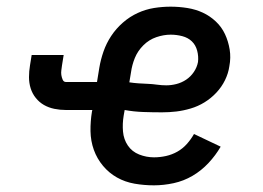

<svg xmlns="http://www.w3.org/2000/svg" viewBox="-20 -548 790 576"><path d="M442 8Q412 8 383.5 3Q355 -2 331 -15.5Q307 -29 289 -50.5Q271 -72 261.5 -98.5Q252 -125 251.5 -154.5Q251 -184 256 -214L257 -218H178Q160 -218 143 -221.5Q126 -225 112 -233Q98 -241 87.5 -254Q77 -267 72 -283Q67 -299 67 -316.5Q67 -334 70 -352L75 -383H171L166 -352Q165 -344 164 -337Q163 -330 164 -323Q165 -316 168 -309Q171 -302 178 -302H271L278 -345Q282 -369 290.5 -393.5Q299 -418 313.5 -440Q328 -462 348.5 -480Q369 -498 393 -509Q417 -520 442 -524Q467 -528 492 -528Q517 -528 542 -524Q567 -520 588.5 -510Q610 -500 627.5 -483.5Q645 -467 655 -445.5Q665 -424 669 -399.5Q673 -375 668 -349Q665 -328 655 -307.5Q645 -287 629 -270Q613 -253 593.5 -241Q574 -229 552 -222.5Q530 -216 509 -213.5Q488 -211 466 -211Q438 -211 409.5 -212Q381 -213 354 -218L351 -201Q347 -177 349 -153.5Q351 -130 363.5 -111.5Q376 -93 397.5 -84.5Q419 -76 442 -76Q460 -76 478 -80Q496 -84 512 -93Q528 -102 540.5 -116Q553 -130 562 -146L642 -108Q627 -82 605.5 -59Q584 -36 557.5 -20.5Q531 -5 501 1.5Q471 8 442 8ZM479 -292Q494 -292 509.5 -296Q525 -300 538.5 -309Q552 -318 561.5 -332Q571 -346 574 -362Q576 -379 571.5 -396Q567 -413 555.5 -424Q544 -435 527 -439.5Q510 -444 492 -444Q471 -444 449 -436.5Q427 -429 410 -412Q393 -395 384.5 -374Q376 -353 373 -331L368 -301Q381 -299 395 -298Q409 -297 423 -296.5Q437 -296 451 -294Q465 -292 479 -292Z"/></svg>

Font: Iosevka Etoile Medium
Style: Italic
Weight: 500
Italic angle: -9°
Designer: Belleve Invis
Foundry: Belleve Invis
Version: Version 22.1.2; ttfautohint (v1.8.4)